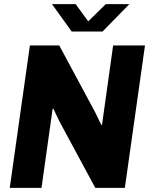

<svg xmlns="http://www.w3.org/2000/svg" viewBox="-20 -905 734 925"><path d="M27 0 124 -686H265.5L438.5 -364L468.5 -302.5L471.5 -304L525 -686H678.5L581.5 0H439L267.5 -318L237 -381.5L233.5 -380.5L180 0ZM325.5 -753 230.5 -885H344.5L419 -783H385.5L489.5 -885H603L474 -753Z"/></svg>

Font: Chivo Medium
Style: Italic
Weight: 500
Italic angle: -8.05°
Designer: Hector Gatti
Foundry: Omnibus-Type
Version: Version 2.002